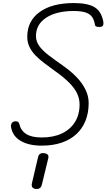

<svg xmlns="http://www.w3.org/2000/svg" viewBox="-20 -951 697 1257"><path d="M253.5 2.5Q168 2.5 115 -28.8Q62 -60 52 -120.5Q50 -129.5 54.8 -140.8Q59.5 -152 73.5 -156Q85 -159 94.2 -155Q103.5 -151 106.5 -139Q116.5 -96 151.8 -73.5Q187 -51 253.5 -51Q329.5 -51 385 -77.2Q440.5 -103.5 470.8 -152Q501 -200.5 501 -267Q501 -303 485.8 -337Q470.5 -371 435.5 -407Q400.5 -443 342 -484.5Q303.5 -512.5 270 -537.8Q236.5 -563 211.5 -589Q186.5 -615 172.5 -644.8Q158.5 -674.5 158.5 -711Q158.5 -813.5 239.5 -872.2Q320.5 -931 463.5 -931Q554.5 -931 599.2 -903.8Q644 -876.5 656.5 -809Q658 -798.5 656.2 -788.8Q654.5 -779 642 -775.5Q630 -773 616.2 -775.8Q602.5 -778.5 601.5 -789.5Q597 -818 584.2 -838Q571.5 -858 543 -868.5Q514.5 -879 462 -879Q349 -879 282.2 -835Q215.5 -791 215.5 -715Q215.5 -679.5 237.2 -649.5Q259 -619.5 298.8 -589Q338.5 -558.5 392.5 -521Q444 -485 481.8 -445.5Q519.5 -406 540 -363.8Q560.5 -321.5 560.5 -276.5Q560.5 -211.5 539.5 -159.8Q518.5 -108 478.8 -71.8Q439 -35.5 382 -16.5Q325 2.5 253.5 2.5ZM214.5 286Q200 284.5 192.5 276Q185 267.5 189 249L229 78.5Q233 61.5 242.8 55.8Q252.5 50 268 51.5Q283 53 291.5 60.8Q300 68.5 296 85.5L254 258Q250 275 239.5 281.2Q229 287.5 214.5 286Z"/></svg>

Font: Edu AU VIC WA NT Hand
Style: Regular
Weight: 400
Designer: Tina and Corey Anderson, Eben Sorkin, Mirko Velimirovic
Foundry: Google for Education
Version: Version 1.001